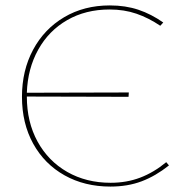

<svg xmlns="http://www.w3.org/2000/svg" viewBox="-20 -683 695 708"><path d="M603 -73Q554 -34 502.5 -14.5Q451 5 387 5Q292 5 218 -36.5Q144 -78 102.5 -153Q61 -228 61 -326Q61 -423 102 -499.5Q143 -576 216.5 -619.5Q290 -663 385 -663Q443 -663 490.5 -647Q538 -631 582 -600L571 -588Q528 -617 483 -632.5Q438 -648 384 -648Q296 -648 228 -609Q160 -570 121 -500Q82 -430 79 -341L455 -342L454 -326L79 -327Q79 -233 118.5 -161Q158 -89 228 -49Q298 -9 388 -9Q447 -9 497 -28Q547 -47 593 -85Z"/></svg>

Font: Ysabeau Thin
Style: Regular
Weight: 200
Designer: Christian Thalmann (Catharsis Fonts)
Version: Version 0.003